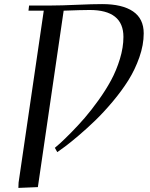

<svg xmlns="http://www.w3.org/2000/svg" viewBox="-20 -729 731 938"><path d="M69.8 189 70.8 163.1 193.8 -676.8H119.1L122.1 -702.1H231Q278.8 -702.1 356.2 -705.6Q433.6 -709 479 -709Q577.6 -709 629.9 -673.3Q682.1 -637.7 682.1 -565.9Q682.1 -509.8 660.9 -449.2Q639.6 -388.7 607.2 -336.9Q574.7 -285.2 530.8 -232.9Q486.8 -180.7 446.5 -141.6Q406.2 -102.5 364.3 -66.9Q322.3 -31.2 298.6 -13.7Q274.9 3.9 259.8 14.2L248 -6.8Q259.8 -16.6 277.1 -32.2Q294.4 -47.9 328.1 -82Q361.8 -116.2 393.6 -152.8Q425.3 -189.5 460.9 -239Q496.6 -288.6 522.7 -336.9Q548.8 -385.3 565.9 -441.4Q583 -497.6 583 -548.8Q583 -680.2 418 -680.2Q379.9 -680.2 291 -676.8L165 185.1Z"/></svg>

Font: Dehuti Alt
Style: Bold-Italic
Weight: 700
Version: Version 1.2